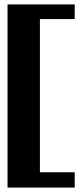

<svg xmlns="http://www.w3.org/2000/svg" viewBox="-20 -726 367 866"><path d="M14 -706H317V-640H160V51H317V120H14Z"/></svg>

Font: Taviraj Black
Style: Regular
Weight: 900
Designer: Katatrad Team
Foundry: CadsonDemak
Version: Version 1.030